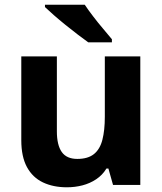

<svg xmlns="http://www.w3.org/2000/svg" viewBox="-20 -786 690 816"><path d="M576.3 -546.4V0H460.4L440.7 -69.8H432.4Q415.4 -41.8 388.7 -24.1Q362 -6.4 330.3 1.8Q298.6 10 264.2 10Q206.3 10 162.5 -10.8Q118.7 -31.6 94.6 -75.8Q70.5 -120.1 70.5 -189.9V-546.4H221.7V-227.6Q221.7 -169.7 242.4 -140.1Q263.2 -110.6 308.4 -110.6Q353.7 -110.6 379.4 -131.3Q405 -151.9 415.2 -192.1Q425.5 -232.2 425.5 -289.9V-546.4ZM340.1 -766Q354.8 -744 375.6 -716.8Q396.3 -689.6 418.2 -663.9Q440 -638.2 455.6 -619.2V-606H355.2Q336.3 -619.4 310.8 -638.9Q285.2 -658.4 258.6 -679.9Q232 -701.4 208.8 -721.7Q185.6 -742 171.1 -756V-766Z"/></svg>

Font: Noto Sans Khmer
Style: Regular
Weight: 400
Designer: Danh Hong and the Monotype Design Team
Foundry: Monotype Imaging Inc.
Version: Version 2.003